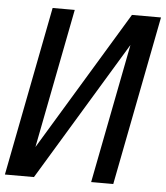

<svg xmlns="http://www.w3.org/2000/svg" viewBox="-54 -776 713 823"><g transform="rotate(5 302.0 -364.5)"><path d="M139.2 -729H234.4L117.7 -128.9L480.5 -729H605.5L463.9 0H368.7L485.4 -600.1L122.6 0H-2.4Z"/></g></svg>

Font: Hack
Style: Italic
Weight: 400
Italic angle: -11°
Monospace: yes
Designer: Christopher Simpkins
Foundry: Christopher Simpkins
Version: Version 2.019; ttfautohint (v1.4.1) -l 4 -r 80 -G 350 -x 0 -